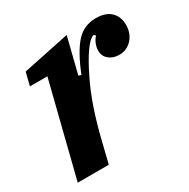

<svg xmlns="http://www.w3.org/2000/svg" viewBox="-128 -653 759 771"><g transform="rotate(-30 252.0 -268.0)"><path d="M127 -431H46L61 -491L277 -536L236 -371L248 -367Q282 -453 318.5 -494.5Q355 -536 412 -536Q457 -536 480.5 -513Q504 -490 504 -452Q504 -434 498.5 -418Q493 -402 482 -389Q471 -376 455.5 -368.5Q440 -361 421 -361Q393 -361 374 -376.5Q355 -392 355 -418Q355 -433 361.5 -449Q368 -465 378 -475L371 -482Q352 -477 326.5 -441Q301 -405 272 -345Q246 -292 225 -230Q204 -168 187 -98L163 0H19Z"/></g></svg>

Font: IBM Plex Serif
Style: Bold Italic
Weight: 700
Italic angle: -14°
Designer: Mike Abbink, Paul van der Laan, Pieter van Rosmalen
Foundry: Bold Monday
Version: Version 3.001